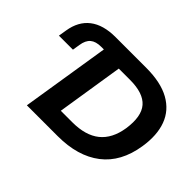

<svg xmlns="http://www.w3.org/2000/svg" viewBox="-140 -963 1220 1220"><g transform="rotate(45 470.5 -352.5)"><path d="M201 0 296 -597H272Q224 -597 198.5 -575.5Q173 -554 166 -507L158 -457H32L41 -512Q56 -607 119.5 -656Q183 -705 293 -705H568Q700 -705 780.5 -660Q861 -615 891.5 -532.5Q922 -450 904 -336Q878 -169 768 -84.5Q658 0 478 0ZM378 -128H481Q600 -128 666.5 -181.5Q733 -235 750 -343Q768 -465 719 -521.5Q670 -578 550 -578H449Z"/></g></svg>

Font: Mulish ExtraLight ExtraBold
Style: Italic
Weight: 800
Italic angle: -9°
Version: Version 3.603